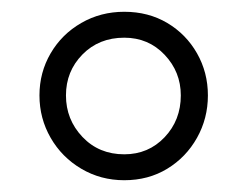

<svg xmlns="http://www.w3.org/2000/svg" viewBox="-20 -755 419 326"><path d="M191 -449Q151 -449 118 -468.5Q85 -488 66 -521Q47 -554 47 -593Q47 -632 66 -664.5Q85 -697 118 -716Q151 -735 191 -735Q232 -735 264 -716Q296 -697 314.5 -664.5Q333 -632 333 -593Q333 -554 314.5 -521Q296 -488 264 -468.5Q232 -449 191 -449ZM191 -493Q232 -493 259.5 -522Q287 -551 287 -593Q287 -633 259.5 -662Q232 -691 191 -691Q148 -691 120 -662.5Q92 -634 92 -593Q92 -552 120 -522.5Q148 -493 191 -493Z"/></svg>

Font: Instrument Sans Condensed Medium
Style: Regular
Weight: 500
Width: 3
Designer: Rodrigo Fuenzalida
Foundry: fragTYPE
Version: Version 1.000;gftools[0.9.28]